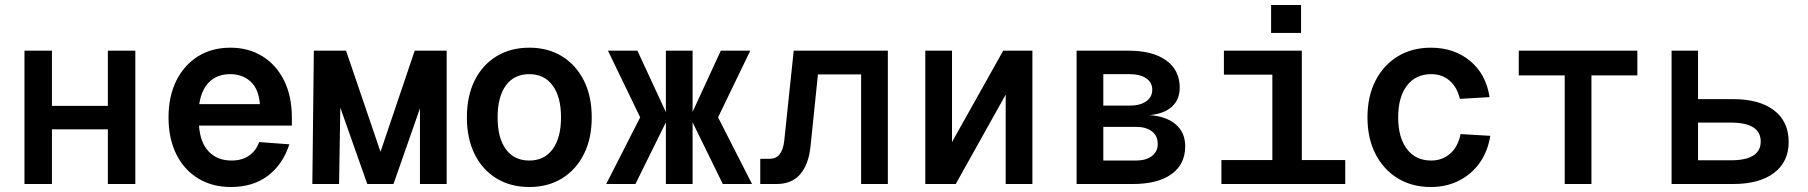

<svg xmlns="http://www.w3.org/2000/svg" viewBox="-20 -737 7240 769"><path d="M78 0V-534H188V-313H412V-534H522V0H412V-219H188V0Z M905 12Q830 12 773.5 -22.5Q717 -57 686 -119.5Q655 -182 655 -267Q655 -351 686 -413.5Q717 -476 772.5 -511Q828 -546 903 -546Q975 -546 1030.5 -512Q1086 -478 1117.5 -415Q1149 -352 1149 -265V-234H777Q782 -165 816.5 -129.5Q851 -94 907 -94Q950 -94 978 -114Q1006 -134 1018 -168L1139 -159Q1113 -79 1053.5 -33.5Q994 12 905 12ZM778 -320H1021Q1016 -381 983.5 -410.5Q951 -440 902 -440Q851 -440 819 -409.5Q787 -379 778 -320Z M1231 0 1237 -534H1366L1504 -129L1641 -534H1769V0H1662V-303L1556 0H1451L1343 -306L1338 0Z M2100 12Q2025 12 1968.5 -22.5Q1912 -57 1881 -119.5Q1850 -182 1850 -267Q1850 -352 1881 -414.5Q1912 -477 1968.5 -511.5Q2025 -546 2100 -546Q2175 -546 2231 -511.5Q2287 -477 2318.5 -414.5Q2350 -352 2350 -267Q2350 -182 2318.5 -119.5Q2287 -57 2231 -22.5Q2175 12 2100 12ZM2100 -94Q2160 -94 2193.5 -139.5Q2227 -185 2227 -267Q2227 -349 2193.5 -394.5Q2160 -440 2100 -440Q2039 -440 2006 -394.5Q1973 -349 1973 -267Q1973 -185 2006 -139.5Q2039 -94 2100 -94Z M2408 0 2544 -267 2415 -534H2533L2647 -288V-534H2754V-289L2867 -534H2985L2856 -267L2992 0H2875L2754 -247V0H2647V-247L2525 0Z M3025 0V-101H3063Q3113 -101 3121 -173L3159 -534H3536V0H3429V-439H3256L3226 -148Q3218 -77 3184.5 -38.5Q3151 0 3090 0Z M3686 0V-534H3793V-168L3998 -534H4115V0H4008V-358L3808 0Z M4292 0V-534H4500Q4597 -534 4651 -495Q4705 -456 4705 -386Q4705 -338 4673.5 -309.5Q4642 -281 4584 -276Q4652 -271 4689.5 -238.5Q4727 -206 4727 -151Q4727 -79 4672 -39.5Q4617 0 4517 0ZM4399 -314H4504Q4546 -314 4570.5 -331Q4595 -348 4595 -378Q4595 -407 4570.5 -423.5Q4546 -440 4504 -440H4399ZM4399 -94H4529Q4570 -94 4593.5 -112Q4617 -130 4617 -160Q4617 -193 4593.5 -211Q4570 -229 4529 -229H4399Z M4872 0V-96H5076V-438H4882V-534H5194V-96H5368V0ZM5071 -605V-717H5191V-605Z M5711 12Q5635 12 5578 -23Q5521 -58 5489 -120.5Q5457 -183 5457 -267Q5457 -351 5489 -413.5Q5521 -476 5578 -511Q5635 -546 5711 -546Q5804 -546 5868 -493Q5932 -440 5946 -348L5827 -341Q5816 -388 5786 -414Q5756 -440 5712 -440Q5650 -440 5615 -394Q5580 -348 5580 -267Q5580 -186 5615 -140Q5650 -94 5712 -94Q5756 -94 5787.5 -121Q5819 -148 5830 -200L5949 -193Q5939 -131 5906.5 -85Q5874 -39 5823.5 -13.5Q5773 12 5711 12Z M6247 0V-435H6063V-534H6538V-435H6354V0Z M6675 0V-534H6781V-340H6921Q7027 -340 7085.5 -295Q7144 -250 7144 -168Q7144 -89 7085.5 -44.5Q7027 0 6921 0ZM6781 -95H6912Q7032 -95 7032 -170Q7032 -246 6912 -246H6781Z"/></svg>

Font: Geist Mono SemiBold
Style: Regular
Weight: 600
Monospace: yes
Designer: Basement.studio, Andrés Briganti, Mateo Zaragoza
Foundry: Basement.studio, Vercel, Andrés Briganti, Guido Ferreyra, Mateo Zaragoza
Version: Version 1.500; ttfautohint (v1.8.4.7-5d5b)